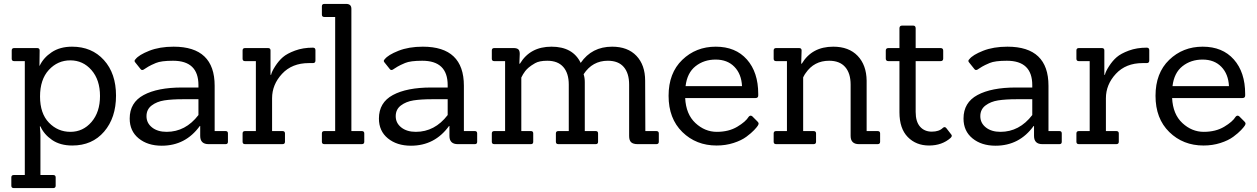

<svg xmlns="http://www.w3.org/2000/svg" viewBox="-20 -738 6436 983"><path d="M252 225H51Q38 225 38 213V170Q38 158 51 158H107V-425H53Q40 -425 40 -437V-480Q40 -492 53 -492H170Q183 -492 183 -480L182 -401H183Q202 -442 244.5 -470.5Q287 -499 349 -499Q450 -499 512 -430.5Q574 -362 574 -248.5Q574 -135 513 -64Q452 7 350 7Q288 7 246.5 -21.5Q205 -50 187 -91H184Q187 -59 187 -45V158H252Q265 158 265 170V213Q265 225 252 225ZM185 -244Q185 -157 230.5 -110Q276 -63 340.5 -63Q405 -63 448.5 -113.5Q492 -164 492 -246.5Q492 -329 448.5 -379Q405 -429 340 -429Q275 -429 230 -380Q185 -331 185 -244Z M1135 0H1048Q1005 0 1005 -42V-93H1003Q930 8 808 8Q736 8 690 -29.5Q644 -67 644 -131Q644 -213 715.5 -251.5Q787 -290 912 -290H996V-302Q996 -427 866 -427Q805 -427 778 -415.5Q751 -404 739.5 -397Q728 -390 722 -386Q707 -374 700 -384L672 -419Q665 -427 674 -435Q691 -457 744 -478Q797 -499 869 -499Q1079 -499 1079 -299V-67H1135Q1147 -67 1147 -55V-12Q1147 0 1135 0ZM996 -230H917Q859 -230 821 -224Q783 -218 756.5 -198Q730 -178 730 -143Q730 -108 758.5 -85.5Q787 -63 833 -63Q930 -63 996 -149Z M1426 0H1235Q1222 0 1222 -12V-55Q1222 -67 1235 -67H1290V-425H1235Q1222 -425 1222 -437V-480Q1222 -492 1235 -492H1352Q1365 -492 1365 -480V-355H1368Q1371 -371 1389 -399Q1407 -427 1428.5 -445.5Q1450 -464 1490.5 -479Q1531 -494 1582 -494Q1595 -494 1595 -481V-428Q1595 -415 1582 -415H1561Q1475 -415 1424 -360Q1373 -305 1373 -235V-67H1426Q1439 -67 1439 -55V-12Q1439 0 1426 0Z M1832 0H1641Q1628 0 1628 -12V-55Q1628 -67 1641 -67H1696V-651H1641Q1628 -651 1628 -663V-706Q1628 -718 1641 -718H1752Q1779 -718 1779 -693V-67H1832Q1845 -67 1845 -55V-12Q1845 0 1832 0Z M2411 0H2324Q2281 0 2281 -42V-93H2279Q2206 8 2084 8Q2012 8 1966 -29.5Q1920 -67 1920 -131Q1920 -213 1991.5 -251.5Q2063 -290 2188 -290H2272V-302Q2272 -427 2142 -427Q2081 -427 2054 -415.5Q2027 -404 2015.5 -397Q2004 -390 1998 -386Q1983 -374 1976 -384L1948 -419Q1941 -427 1950 -435Q1967 -457 2020 -478Q2073 -499 2145 -499Q2355 -499 2355 -299V-67H2411Q2423 -67 2423 -55V-12Q2423 0 2411 0ZM2272 -230H2193Q2135 -230 2097 -224Q2059 -218 2032.5 -198Q2006 -178 2006 -143Q2006 -108 2034.5 -85.5Q2063 -63 2109 -63Q2206 -63 2272 -149Z M3340 0H3245Q3222 0 3211.5 -9.5Q3201 -19 3201 -42V-305Q3201 -363 3173.5 -395Q3146 -427 3092 -427Q3013 -427 2968 -358Q2974 -340 2974 -318V-67H3030Q3042 -67 3042 -55V-12Q3042 0 3030 0H2839Q2826 0 2826 -12V-55Q2826 -67 2839 -67H2892V-305Q2892 -363 2864 -395Q2836 -427 2782 -427Q2741 -427 2719.5 -414.5Q2698 -402 2687 -392.5Q2676 -383 2669 -374Q2657 -358 2649 -341V-67H2698Q2710 -67 2710 -55V-12Q2710 0 2698 0H2511Q2498 0 2498 -12V-55Q2498 -67 2511 -67H2566V-425H2511Q2498 -425 2498 -437V-480Q2498 -492 2511 -492H2609Q2626 -492 2633.5 -485.5Q2641 -479 2641 -462L2639 -412H2642Q2694 -499 2803.5 -499Q2913 -499 2953 -416Q3010 -499 3114 -499Q3194 -499 3238.5 -452Q3283 -405 3283 -325L3284 -67H3340Q3353 -67 3353 -55V-12Q3353 0 3340 0Z M3848 -236H3488Q3492 -153 3540.5 -108Q3589 -63 3650 -63Q3711 -63 3754.5 -89Q3798 -115 3813 -140Q3821 -150 3831 -143L3858 -116Q3864 -110 3864 -105.5Q3864 -101 3859.5 -94Q3855 -87 3841 -72Q3827 -57 3801.5 -38Q3776 -19 3735.5 -6Q3695 7 3649 7Q3544 7 3473.5 -62Q3403 -131 3403 -247.5Q3403 -364 3473 -431.5Q3543 -499 3644.5 -499Q3746 -499 3804 -433.5Q3862 -368 3862 -257Q3862 -253 3862 -249Q3862 -236 3848 -236ZM3490 -297H3779Q3776 -359 3740 -396Q3704 -433 3644 -433Q3584 -433 3541 -399Q3498 -365 3490 -297Z M4473 0H4378Q4335 0 4335 -42V-305Q4335 -363 4307 -395Q4279 -427 4225 -427Q4148 -427 4105 -364Q4100 -358 4092 -342V-67H4145Q4158 -67 4158 -55V-12Q4158 0 4145 0H3954Q3941 0 3941 -12V-55Q3941 -67 3954 -67H4009V-425H3954Q3941 -425 3941 -437V-480Q3941 -492 3954 -492H4071Q4084 -492 4084 -480L4082 -412H4085Q4137 -499 4246 -499Q4326 -499 4371 -452Q4416 -405 4417 -325V-67H4473Q4486 -67 4486 -55V-12Q4486 0 4473 0Z M4849 -51Q4853 -47 4853 -42.5Q4853 -38 4847 -32Q4803 7 4736.5 7Q4670 7 4627.5 -36.5Q4585 -80 4585 -163V-425H4529Q4515 -425 4515 -438V-479Q4515 -492 4529 -492H4585V-593Q4585 -607 4599 -607H4655Q4668 -607 4668 -593V-492H4795Q4809 -492 4809 -479V-438Q4809 -425 4795 -425H4668V-165Q4668 -115 4690.5 -89.5Q4713 -64 4750.5 -64Q4788 -64 4807 -83Q4817 -92 4825 -82Z M5404 0H5317Q5274 0 5274 -42V-93H5272Q5199 8 5077 8Q5005 8 4959 -29.5Q4913 -67 4913 -131Q4913 -213 4984.5 -251.5Q5056 -290 5181 -290H5265V-302Q5265 -427 5135 -427Q5074 -427 5047 -415.5Q5020 -404 5008.5 -397Q4997 -390 4991 -386Q4976 -374 4969 -384L4941 -419Q4934 -427 4943 -435Q4960 -457 5013 -478Q5066 -499 5138 -499Q5348 -499 5348 -299V-67H5404Q5416 -67 5416 -55V-12Q5416 0 5404 0ZM5265 -230H5186Q5128 -230 5090 -224Q5052 -218 5025.5 -198Q4999 -178 4999 -143Q4999 -108 5027.5 -85.5Q5056 -63 5102 -63Q5199 -63 5265 -149Z M5695 0H5504Q5491 0 5491 -12V-55Q5491 -67 5504 -67H5559V-425H5504Q5491 -425 5491 -437V-480Q5491 -492 5504 -492H5621Q5634 -492 5634 -480V-355H5637Q5640 -371 5658 -399Q5676 -427 5697.5 -445.5Q5719 -464 5759.5 -479Q5800 -494 5851 -494Q5864 -494 5864 -481V-428Q5864 -415 5851 -415H5830Q5744 -415 5693 -360Q5642 -305 5642 -235V-67H5695Q5708 -67 5708 -55V-12Q5708 0 5695 0Z M6341 -236H5981Q5985 -153 6033.5 -108Q6082 -63 6143 -63Q6204 -63 6247.5 -89Q6291 -115 6306 -140Q6314 -150 6324 -143L6351 -116Q6357 -110 6357 -105.5Q6357 -101 6352.5 -94Q6348 -87 6334 -72Q6320 -57 6294.5 -38Q6269 -19 6228.5 -6Q6188 7 6142 7Q6037 7 5966.5 -62Q5896 -131 5896 -247.5Q5896 -364 5966 -431.5Q6036 -499 6137.5 -499Q6239 -499 6297 -433.5Q6355 -368 6355 -257Q6355 -253 6355 -249Q6355 -236 6341 -236ZM5983 -297H6272Q6269 -359 6233 -396Q6197 -433 6137 -433Q6077 -433 6034 -399Q5991 -365 5983 -297Z"/></svg>

Font: Sanchez
Style: Regular
Weight: 400
Designer: Daniel Hernández
Foundry: LatinoType
Version: Version 1.001